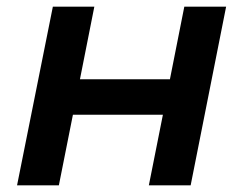

<svg xmlns="http://www.w3.org/2000/svg" viewBox="-20 -554 727 574"><path d="M138 -534H262L219 -317H488L531 -534H656L550 0H425L467 -211H198L156 0H31Z"/></svg>

Font: Montserrat Alternates SemiBold
Style: Italic
Weight: 600
Italic angle: -11.3°
Designer: Julieta Ulanovsky
Foundry: Julieta Ulanovsky
Version: Version 7.200